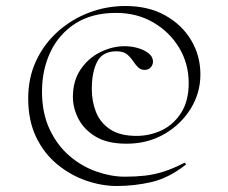

<svg xmlns="http://www.w3.org/2000/svg" viewBox="-20 -518 759 640"><path d="M369 102Q319 102 267 84Q215 66 171 30Q127 -6 100.5 -61Q74 -116 74 -190Q74 -259 100.5 -315.5Q127 -372 173 -413Q219 -454 277 -476Q335 -498 398 -498Q475 -498 531 -466.5Q587 -435 617.5 -383.5Q648 -332 648 -270Q648 -208 615.5 -155.5Q583 -103 527.5 -71Q472 -39 402 -39Q338 -39 299 -62.5Q260 -86 241.5 -122Q223 -158 223 -195Q223 -249 249 -287Q275 -325 315 -344.5Q355 -364 395 -364Q418 -364 439 -358Q460 -352 474.5 -341Q489 -330 490 -314Q490 -302 482.5 -293.5Q475 -285 462 -285Q449 -285 440 -294Q431 -303 426 -311Q416 -326 404 -336.5Q392 -347 368 -347Q322 -347 304 -312.5Q286 -278 286 -221Q286 -180 300 -144.5Q314 -109 347 -87Q380 -65 435 -65Q479 -65 518.5 -83.5Q558 -102 583.5 -141.5Q609 -181 609 -241Q609 -306 577 -359Q545 -412 490.5 -443.5Q436 -475 367 -475Q286 -475 231 -439.5Q176 -404 148 -344.5Q120 -285 120 -213Q120 -141 145.5 -87Q171 -33 212 2Q253 37 302 54Q351 71 396 71Q432 71 463 67.5Q494 64 525.5 54Q557 44 594 25Q596 24 598.5 27Q601 30 598 32Q541 76 484.5 89Q428 102 369 102Z"/></svg>

Font: Cormorant Infant Light
Style: Regular
Weight: 400
Version: Version 4.001